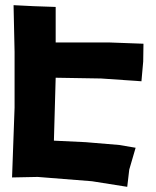

<svg xmlns="http://www.w3.org/2000/svg" viewBox="-20 -681 599 739"><path d="M32.2 -661.1 36.1 -481.4V-266.6L26.4 2L125 0L334 16.6L469.7 38.1L477.5 -28.3L502 -112.3L438.5 -123L309.6 -133.8L187.5 -139.6L194.3 -381.8L249 -380.9L369.1 -378.9L524.4 -368.2L531.2 -444.3L532.2 -512.7L399.4 -517.6H266.6H194.3V-654.3L110.4 -657.2Z"/></svg>

Font: MaokenAssortedSans-TC
Style: Regular
Weight: 500
Version: Version 0.83